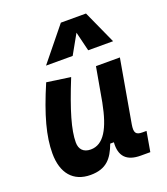

<svg xmlns="http://www.w3.org/2000/svg" viewBox="-146 -897 878 1009"><g transform="rotate(-20 293.0 -392.0)"><path d="M187 10.3C275.4 10.3 311.5 -34.7 339.4 -109.4H359.9C354 -32.7 390.1 4.9 468.8 4.9H522L541.5 -106.9H518.1C481.9 -106.9 472.7 -120.6 480.5 -166.5L542 -517.6H408.2L374 -325.2V-325.7C347.7 -189.5 305.7 -115.2 233.4 -115.2C193.8 -115.2 171.4 -137.7 171.4 -176.8C171.4 -246.1 200.2 -345.2 266.1 -508.3L133.3 -527.3C64.9 -367.7 36.1 -259.3 36.1 -164.6C36.1 -53.7 90.8 10.3 187 10.3ZM453.6 -795.4H313L162.6 -609.9H311.5L372.1 -717.8L398.4 -609.9H537.6Z"/></g></svg>

Font: Cascadia Code
Style: Bold Italic
Weight: 700
Italic angle: -10°
Monospace: yes
Designer: Aaron Bell
Foundry: Saja Typeworks
Version: Version 2404.023